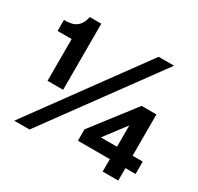

<svg xmlns="http://www.w3.org/2000/svg" viewBox="-155 -914 1134 1099"><g transform="rotate(30 412.5 -364.0)"><path d="M113 -292V-568H20V-641H32Q80 -641 106 -663.5Q132 -686 140 -729H216V-292ZM62 1 595 -729H697L163 1ZM646 0V-82H435V-157L651 -437H749V-164H816V-82H749V0ZM539 -164H646V-305Z"/></g></svg>

Font: BDO Grotesk
Style: Bold
Weight: 700
Designer: Deni Anggara
Foundry: Lokal Container
Version: Version 2.000